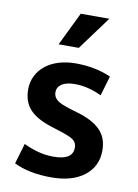

<svg xmlns="http://www.w3.org/2000/svg" viewBox="-81 -750 587 814"><g transform="rotate(10 212.5 -342.5)"><path d="M343 -369Q284 -397 228 -397Q191 -397 171.5 -384Q152 -371 152 -348Q152 -329 168 -315.5Q184 -302 232 -288L262 -279Q326 -260 358.5 -227Q391 -194 391 -140Q391 -71 339 -30.5Q287 10 197 10Q100 10 36 -22L62 -110Q91 -96 123.5 -87Q156 -78 191 -78Q274 -78 274 -131Q274 -155 254.5 -167Q235 -179 188 -193L157 -203Q95 -223 65.5 -255.5Q36 -288 36 -341Q36 -372 49 -398.5Q62 -425 85.5 -444Q109 -463 142.5 -473.5Q176 -484 217 -484Q258 -484 296.5 -476.5Q335 -469 368 -454ZM217 -551H130L200 -695H323Z"/></g></svg>

Font: Mukta Malar SemiBold
Style: Regular
Weight: 600
Designer: Aadarsh Rajan, Girish Dalvi, Yashodeep Gholap
Foundry: Ek Type
Version: Version 2.538;PS 1.000;hotconv 16.6.51;makeotf.lib2.5.65220;